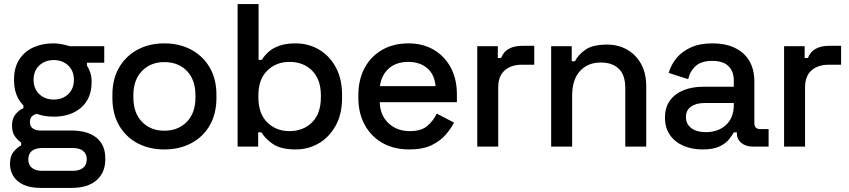

<svg xmlns="http://www.w3.org/2000/svg" viewBox="-20 -720 4170 943"><path d="M181 203Q128 203 94.5 187Q61 171 45 144Q29 117 29 85Q29 46 48 24Q67 2 84 -6V-20Q68 -30 53.5 -50Q39 -70 39 -103Q39 -138 56.5 -159Q74 -180 95 -189V-206L167 -162Q151 -160 139 -150.5Q127 -141 127 -120Q127 -99 141.5 -89Q156 -79 178 -79H329Q411 -79 454 -43.5Q497 -8 497 56V64Q497 128 454 165.5Q411 203 329 203ZM338 119Q370 119 388 104.5Q406 90 406 63Q406 35 388 21Q370 7 338 7H187Q155 7 137 21Q119 35 119 63Q119 90 137 104.5Q155 119 187 119ZM343 -328Q343 -372 315 -398.5Q287 -425 244 -425Q201 -425 173 -398.5Q145 -372 145 -328Q145 -284 173 -257.5Q201 -231 244 -231Q287 -231 315 -257.5Q343 -284 343 -328ZM49 -326V-330Q49 -388 74.5 -427.5Q100 -467 143.5 -487Q187 -507 242 -507Q265 -507 286 -502.5Q307 -498 323 -493H492V-412H407V-398Q417 -383 423.5 -363Q430 -343 430 -318Q430 -236 378.5 -191.5Q327 -147 244 -147Q188 -147 144 -167.5Q100 -188 74.5 -228Q49 -268 49 -326Z M532 -239V-254Q532 -332 565 -388.5Q598 -445 655.5 -476Q713 -507 787 -507Q861 -507 919 -476Q977 -445 1010 -388.5Q1043 -332 1043 -254V-239Q1043 -161 1010 -104Q977 -47 919 -16.5Q861 14 787 14Q713 14 655.5 -16.5Q598 -47 565 -104Q532 -161 532 -239ZM940 -242V-251Q940 -328 898 -371.5Q856 -415 787 -415Q720 -415 677.5 -371.5Q635 -328 635 -251V-242Q635 -165 677.5 -121.5Q720 -78 787 -78Q855 -78 897.5 -121.5Q940 -165 940 -242Z M1264 -70H1248V0H1147V-700H1250V-426H1266Q1278 -446 1298 -464.5Q1318 -483 1351 -495Q1384 -507 1432 -507Q1494 -507 1546 -477Q1598 -447 1629 -390Q1660 -333 1660 -254V-239Q1660 -159 1628.5 -102.5Q1597 -46 1545.5 -16Q1494 14 1432 14Q1360 14 1321.5 -12Q1283 -38 1264 -70ZM1556 -242V-251Q1556 -330 1513 -373Q1470 -416 1402 -416Q1336 -416 1292.5 -373Q1249 -330 1249 -251V-242Q1249 -162 1292.5 -119Q1336 -76 1402 -76Q1469 -76 1512.5 -119Q1556 -162 1556 -242Z M1740 -240V-252Q1740 -329 1771 -386.5Q1802 -444 1857.5 -475.5Q1913 -507 1986 -507Q2057 -507 2110.5 -475.5Q2164 -444 2194 -388Q2224 -332 2224 -257V-218H1845Q1847 -153 1888.5 -114.5Q1930 -76 1992 -76Q2050 -76 2079.5 -102Q2109 -128 2125 -162L2210 -118Q2196 -90 2169.5 -59Q2143 -28 2100 -7Q2057 14 1990 14Q1915 14 1859 -17.5Q1803 -49 1771.5 -106.5Q1740 -164 1740 -240ZM2119 -297Q2115 -353 2079 -384.5Q2043 -416 1985 -416Q1927 -416 1890.5 -384.5Q1854 -353 1846 -297Z M2324 0V-493H2425V-435H2441Q2453 -466 2479.5 -480.5Q2506 -495 2545 -495H2604V-402H2541Q2491 -402 2459 -374.5Q2427 -347 2427 -290V0Z M2687 0V-493H2788V-419H2804Q2818 -449 2854 -475Q2890 -501 2961 -501Q3017 -501 3060.5 -476Q3104 -451 3129 -405.5Q3154 -360 3154 -296V0H3051V-288Q3051 -352 3019 -382.5Q2987 -413 2931 -413Q2867 -413 2828.5 -371Q2790 -329 2790 -249V0Z M3246 -142Q3246 -193 3270.5 -226.5Q3295 -260 3337.5 -277Q3380 -294 3434 -294H3584V-326Q3584 -369 3558 -395Q3532 -421 3478 -421Q3425 -421 3397 -396Q3369 -371 3360 -331L3264 -362Q3276 -402 3302.5 -434.5Q3329 -467 3373 -487Q3417 -507 3479 -507Q3575 -507 3630 -458Q3685 -409 3685 -319V-116Q3685 -86 3713 -86H3755V0H3678Q3643 0 3621 -18Q3599 -36 3599 -67V-70H3584Q3576 -55 3560 -35Q3544 -15 3513 -0.5Q3482 14 3431 14Q3378 14 3336.5 -4Q3295 -22 3270.5 -57Q3246 -92 3246 -142ZM3584 -204V-214H3440Q3399 -214 3374 -196.5Q3349 -179 3349 -145Q3349 -111 3375 -91Q3401 -71 3446 -71Q3508 -71 3546 -106.5Q3584 -142 3584 -204Z M3831 0V-493H3932V-435H3948Q3960 -466 3986.5 -480.5Q4013 -495 4052 -495H4111V-402H4048Q3998 -402 3966 -374.5Q3934 -347 3934 -290V0Z"/></svg>

Font: Space Grotesk Frontify Medium
Style: Regular
Weight: 500
Designer: Florian Karsten
Version: Version 2.000